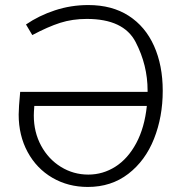

<svg xmlns="http://www.w3.org/2000/svg" viewBox="-20 -727 726 761"><path d="M625 -367Q625 -264 590.5 -177Q556 -90 488.5 -38Q421 14 328 14Q250 14 187.5 -22.5Q125 -59 89.5 -124.5Q54 -190 54 -273Q54 -299 60 -363H565V-368Q565 -469 517.5 -560.5Q470 -652 324 -652Q267 -652 218.5 -636.5Q170 -621 108 -588L83 -630Q134 -665 197.5 -686Q261 -707 330 -707Q424 -707 490 -664.5Q556 -622 590.5 -545Q625 -468 625 -367ZM562 -307H116Q114 -281 114 -269Q114 -203 143 -149.5Q172 -96 221.5 -65.5Q271 -35 330 -35Q388 -35 437.5 -66.5Q487 -98 520 -159.5Q553 -221 562 -307Z"/></svg>

Font: Bellota Text
Style: Regular
Weight: 400
Designer: Kemie Guaida
Foundry: Kemie Guaida
Version: Version 4.001